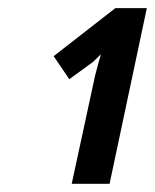

<svg xmlns="http://www.w3.org/2000/svg" viewBox="-20 -864 378 468"><path d="M154.8 -416 211.9 -680.2Q215.8 -695.8 219.2 -707.8Q222.7 -719.7 226.1 -731.9Q219.7 -726.1 214.4 -720.5Q209 -714.8 205.1 -711.9L148.9 -670.9L110.8 -727.1L261.2 -844.2H337.9L247.1 -416Z"/></svg>

Font: Open Sans Condensed
Style: Italic
Weight: 400
Width: 3
Italic angle: -12°
Designer: Monotype Design Team
Foundry: Monotype Imaging Inc.
Version: Version 3.000